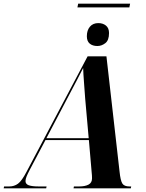

<svg xmlns="http://www.w3.org/2000/svg" viewBox="-77 -1019 790 1039"><path d="M342 -979 346 -999H627L623 -979ZM450 -770Q424 -770 408.5 -783Q393 -796 393 -823Q393 -855 409.5 -874.5Q426 -894 455 -894Q480 -894 496.5 -880.5Q513 -867 513 -840Q513 -801 493 -785.5Q473 -770 450 -770ZM-57 0 -55 -10H-27Q0 -10 20.5 -25Q41 -40 67 -90L397 -714H499L570 -90Q575 -42 585 -26Q595 -10 624 -10H633L631 0H321L323 -10H351Q383 -10 402 -20Q421 -30 421 -54Q421 -62 420.5 -70.5Q420 -79 419 -87L404 -261H169L85 -102Q73 -79 67 -64.5Q61 -50 61 -39Q61 -23 78.5 -16.5Q96 -10 134 -10H175L173 0ZM288 -488 174 -271H403L384 -485Q381 -529 377.5 -573.5Q374 -618 373 -651Q357 -619 337 -581Q317 -543 288 -488Z"/></svg>

Font: Noto Serif Display SemiCondensed
Style: Bold Italic
Weight: 700
Width: 4
Italic angle: -12°
Designer: Monotype Design Team
Foundry: Monotype Imaging Inc.
Version: Version 2.009